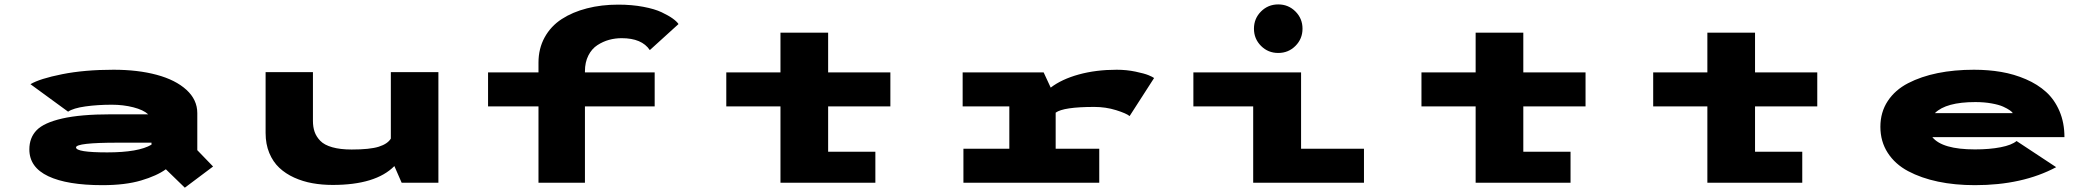

<svg xmlns="http://www.w3.org/2000/svg" viewBox="-20 -828 9490 870"><path d="M494.5 -512Q604.5 -512 690 -489Q775.5 -466 824.8 -421Q874 -376 874 -315.5V-147.5L945.5 -73.5L817.5 22.5L731.5 -61Q691 -31.5 619.2 -10.2Q547.5 11 444 11Q284.5 11 198.8 -29.5Q113 -70 113 -151Q113 -204 146 -238Q179 -272 262 -291Q345 -310 483 -310H651.5Q630 -330 584.2 -341.8Q538.5 -353.5 486.5 -353.5Q422.5 -353.5 367.2 -345.8Q312 -338 288.5 -322L118 -446.5Q160 -471.5 261.8 -491.8Q363.5 -512 494.5 -512ZM666.5 -172.5V-181.5H514Q324.5 -181.5 324.5 -160Q324.5 -137.5 466 -137.5Q607.5 -137.5 666.5 -172.5Z M1487.5 10Q1439 10 1395.8 2.2Q1352.5 -5.5 1313.2 -23.2Q1274 -41 1245.5 -67.8Q1217 -94.5 1200.2 -134.8Q1183.5 -175 1183.5 -225.5V-501H1398V-280.5Q1398 -252.5 1405.5 -230.8Q1413 -209 1431.2 -190Q1449.5 -171 1485.5 -160.8Q1521.5 -150.5 1573.5 -150.5Q1656 -150.5 1696.2 -163.2Q1736.5 -176 1751 -200V-501H1966.5V0H1800L1767 -75.5Q1682.5 10 1487.5 10Z M2191.5 -500H2420V-544Q2420 -608 2448 -658.8Q2476 -709.5 2525.2 -741.5Q2574.5 -773.5 2639.8 -790.2Q2705 -807 2781.5 -807Q2843 -807 2894.8 -797.2Q2946.5 -787.5 2978 -772.5Q3009.5 -757.5 3028 -744.2Q3046.5 -731 3054.5 -719L2924.5 -601Q2888.5 -655 2797 -655Q2767.5 -655 2740 -647.5Q2712.5 -640 2687 -623.5Q2661.5 -607 2646 -576.5Q2630.5 -546 2630.5 -505V-500H2946.5V-346H2630.5V0H2420V-346H2191.5Z M3271 -346V-500H3516.5V-680H3732.5V-500H4014.5V-346H3732.5V-140.5H3946.5V0H3516.5V-346Z M4763.5 -154H4961V0H4345.5V-154H4553.5V-346H4342V-500H4709L4741 -431Q4790.5 -469 4868.2 -490.5Q4946 -512 5040 -512Q5084.5 -512 5125 -503.5Q5165.5 -495 5183.8 -487.5Q5202 -480 5209.5 -474.5L5098.5 -302Q5084.5 -314 5037.5 -328.8Q4990.5 -343.5 4938.5 -343.5Q4799 -343.5 4763.5 -317.5Z M5850 -620Q5818 -588 5772 -588Q5726 -588 5694 -620Q5662 -652 5662 -698Q5662 -744 5694 -776Q5726 -808 5772 -808Q5818 -808 5850 -776Q5882 -744 5882 -698Q5882 -652 5850 -620ZM5875.5 -154H6160.5V0H5658.5V-346H5387.5V-500H5875.5Z M6421 -346V-500H6666.5V-680H6882.5V-500H7164.5V-346H6882.5V-140.5H7096.5V0H6666.5V-346Z M7471 -346V-500H7716.5V-680H7932.5V-500H8214.5V-346H7932.5V-140.5H8146.5V0H7716.5V-346Z M9297 -70.5Q9144.5 11 8929 11Q8838 11 8761.8 -5Q8685.5 -21 8626.2 -52.5Q8567 -84 8533.8 -135.5Q8500.5 -187 8500.5 -253.5Q8500.5 -319.5 8533.8 -370Q8567 -420.5 8626 -451Q8685 -481.5 8760.2 -496.8Q8835.5 -512 8924.5 -512Q8990 -512 9048.2 -502Q9106.5 -492 9159.8 -469Q9213 -446 9251.2 -411.5Q9289.5 -377 9312 -324.5Q9334.5 -272 9334.5 -206.5H8736Q8781 -151 8929 -151Q8995.5 -151 9045.5 -160.8Q9095.5 -170.5 9117.5 -189ZM8931 -365.5Q8798 -365.5 8747.5 -315.5H9100Q9098 -320.5 9087 -328.2Q9076 -336 9056.8 -344.8Q9037.5 -353.5 9004 -359.5Q8970.5 -365.5 8931 -365.5Z"/></svg>

Font: League Mono Extended ExtraBold
Style: Regular
Weight: 800
Width: 9
Designer: Tyler Finck
Foundry: The League of Moveable Type / Tyler Finck
Version: Version 2.210